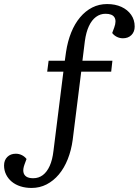

<svg xmlns="http://www.w3.org/2000/svg" viewBox="-87 -735 685 948"><path d="M77 145Q104 145 124.5 129.5Q145 114 158.5 84Q172 54 177 10L226 -381H146L153 -435H233L239 -478Q247 -531 264.5 -574.5Q282 -618 308.5 -649.5Q335 -681 368.5 -698Q402 -715 442 -715Q482 -715 512.5 -701Q543 -687 560.5 -662Q578 -637 578 -604Q578 -578 562 -562Q546 -546 520 -546Q504 -546 490 -553Q476 -560 467 -572L477 -599Q489 -632 478 -649.5Q467 -667 434 -667Q408 -667 387 -651.5Q366 -636 352 -606Q338 -576 332 -532L320 -435H468L462 -381H314L272 -45Q265 7 247.5 51Q230 95 203.5 126.5Q177 158 143 175.5Q109 193 69 193Q39 193 14 185Q-11 177 -29 162Q-47 147 -57 126.5Q-67 106 -67 82Q-67 56 -51 40Q-35 24 -9 24Q7 24 21 31Q35 38 44 50L34 77Q26 99 28.5 114Q31 129 43 137Q55 145 77 145Z"/></svg>

Font: Literata
Style: Italic
Weight: 400
Italic angle: -2°
Designer: Latin by Veronika Burian and Jose Scaglione. Greek by Irene Vlachou. Cyrillic by Vera Evstafieva
Foundry: TypeTogether
Version: Version 3.103;gftools[0.9.29]